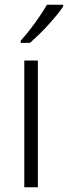

<svg xmlns="http://www.w3.org/2000/svg" viewBox="-20 -786 285 806"><path d="M139 0H82V-532H139ZM245 -758Q234 -742 218 -722.5Q202 -703 183 -682Q164 -661 144 -641.5Q124 -622 106 -606H67V-615Q85 -635 106 -662Q127 -689 146 -717Q165 -745 177 -766H245Z"/></svg>

Font: Noto Sans Display Light
Style: Regular
Weight: 300
Designer: Monotype Design Team
Foundry: Monotype Imaging Inc.
Version: Version 2.003